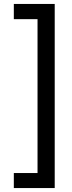

<svg xmlns="http://www.w3.org/2000/svg" viewBox="-20 -836 362 972"><path d="M257 -816V116H50V40H170V-739H50V-816Z"/></svg>

Font: Fira Sans
Style: Regular
Weight: 400
Designer: Carrois Corporate & Edenspiekermann AG
Foundry: Carrois Corporate GbR & Edenspiekermann AG
Version: Version 4.106;PS 004.106;hotconv 1.0.70;makeotf.lib2.5.58329